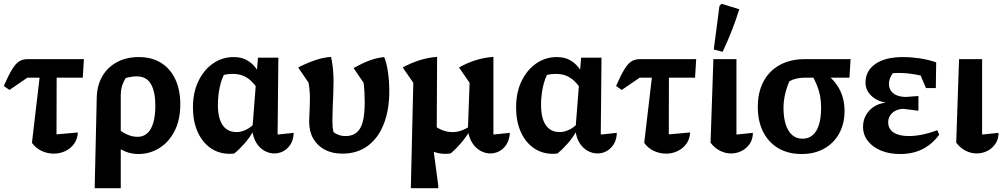

<svg xmlns="http://www.w3.org/2000/svg" viewBox="-34 -804 5311 1016"><path d="M16 -328 -14 -349Q12 -408 31 -438.5Q50 -469 68.5 -480Q87 -491 112 -491H410L404 -393H111ZM187 -491H266L265 -93L378 -103Q376 -68 358 -43Q340 -18 311.5 -4.5Q283 9 251 9Q218 9 187 -5Q156 -19 135 -48Z M467 192 478 -290Q480 -354 508 -401.5Q536 -449 585.5 -475.5Q635 -502 701 -502Q770 -502 819 -471Q868 -440 894 -384Q920 -328 920 -252Q920 -169 889.5 -110Q859 -51 808.5 -20Q758 11 698 11Q662 11 630 -2Q598 -15 574 -36L591 -122Q616 -102 641.5 -91Q667 -80 695 -80Q724 -80 745 -98.5Q766 -117 777 -154Q788 -191 788 -245Q788 -319 764.5 -359.5Q741 -400 689 -400Q668 -400 644 -394.5Q620 -389 592 -380L645 -410Q625 -385 615 -358.5Q605 -332 605 -299V192Z M1206 8Q1200 9 1194 9.5Q1188 10 1183 10Q1123 10 1079 -21.5Q1035 -53 1011 -108Q987 -163 987 -235Q987 -316 1016.5 -376Q1046 -436 1094.5 -469Q1143 -502 1202 -502Q1242 -502 1270 -487Q1298 -472 1317.5 -447Q1337 -422 1350 -393L1327 -338Q1314 -356 1297.5 -373Q1281 -390 1256.5 -401.5Q1232 -413 1195 -413Q1173 -413 1152 -408Q1131 -403 1106 -391L1158 -422Q1138 -387 1128.5 -341.5Q1119 -296 1119 -248Q1119 -201 1130.5 -169Q1142 -137 1164 -121Q1186 -105 1218 -105Q1239 -105 1262.5 -115Q1286 -125 1311 -148V-118Q1289 -78 1262 -47Q1235 -16 1206 8ZM1418 8Q1391 8 1365.5 -6Q1340 -20 1322.5 -48Q1305 -76 1301 -117L1331 -499H1439L1435 -92L1520 -101Q1519 -65 1503.5 -40.5Q1488 -16 1465.5 -4Q1443 8 1418 8Z M1778 9Q1725 9 1685.5 -11.5Q1646 -32 1624 -70Q1602 -108 1602 -159Q1602 -171 1603 -192Q1604 -213 1605 -237.5Q1606 -262 1606 -283Q1606 -324 1599 -366L1544 -447Q1593 -472 1635 -486Q1677 -500 1718 -503Q1724 -476 1727.5 -442.5Q1731 -409 1731 -374Q1731 -341 1729.5 -304.5Q1728 -268 1726.5 -233.5Q1725 -199 1725 -171Q1725 -149 1726 -135Q1727 -121 1730 -109Q1733 -97 1739 -83L1718 -115Q1736 -99 1754.5 -91.5Q1773 -84 1795 -84Q1848 -84 1872 -125.5Q1896 -167 1896 -263Q1896 -290 1894.5 -317Q1893 -344 1890 -366L1837 -444Q1884 -470 1921.5 -484Q1959 -498 1999 -502Q2012 -471 2019 -422.5Q2026 -374 2026 -323Q2026 -221 1996 -146Q1966 -71 1910.5 -31Q1855 9 1778 9Z M2577 -92 2664 -101Q2662 -65 2646.5 -40.5Q2631 -16 2608.5 -4Q2586 8 2561 8Q2534 8 2508.5 -6Q2483 -20 2465 -48Q2447 -76 2442 -117L2451 -366L2395 -447Q2484 -497 2577 -503ZM2140 192 2153 -366 2097 -447Q2189 -497 2279 -503L2277 -98L2254 -56L2285 177V192ZM2351 8Q2343 9 2336 9.5Q2329 10 2321 10Q2244 10 2191 -53L2253 -148Q2304 -105 2361 -105Q2406 -105 2452 -136L2455 -116Q2432 -78 2406 -47.5Q2380 -17 2351 8Z M2916 8Q2910 9 2904 9.5Q2898 10 2893 10Q2833 10 2789 -21.5Q2745 -53 2721 -108Q2697 -163 2697 -235Q2697 -316 2726.5 -376Q2756 -436 2804.5 -469Q2853 -502 2912 -502Q2952 -502 2980 -487Q3008 -472 3027.5 -447Q3047 -422 3060 -393L3037 -338Q3024 -356 3007.5 -373Q2991 -390 2966.5 -401.5Q2942 -413 2905 -413Q2883 -413 2862 -408Q2841 -403 2816 -391L2868 -422Q2848 -387 2838.5 -341.5Q2829 -296 2829 -248Q2829 -201 2840.5 -169Q2852 -137 2874 -121Q2896 -105 2928 -105Q2949 -105 2972.5 -115Q2996 -125 3021 -148V-118Q2999 -78 2972 -47Q2945 -16 2916 8ZM3128 8Q3101 8 3075.5 -6Q3050 -20 3032.5 -48Q3015 -76 3011 -117L3041 -499H3149L3145 -92L3230 -101Q3229 -65 3213.5 -40.5Q3198 -16 3175.5 -4Q3153 8 3128 8Z M3256 -328 3226 -349Q3252 -408 3271 -438.5Q3290 -469 3308.5 -480Q3327 -491 3352 -491H3650L3644 -393H3351ZM3427 -491H3506L3505 -93L3618 -103Q3616 -68 3598 -43Q3580 -18 3551.5 -4.5Q3523 9 3491 9Q3458 9 3427 -5Q3396 -19 3375 -48Z M3726 -49 3741 -491H3863V-92L3950 -101Q3950 -67 3933 -42.5Q3916 -18 3890 -5Q3864 8 3834 8Q3804 8 3775.5 -6.5Q3747 -21 3726 -49ZM3790 -530 3743 -542 3773 -772 3784 -784 3878 -755Q3860 -697 3838 -641Q3816 -585 3790 -530Z M4226 -393Q4201 -393 4180 -388Q4159 -383 4143 -374Q4127 -336 4119.5 -301Q4112 -266 4112 -234Q4112 -182 4124 -145Q4136 -108 4158.5 -89Q4181 -70 4213 -70Q4244 -70 4266 -88.5Q4288 -107 4299.5 -143.5Q4311 -180 4311 -234Q4311 -268 4305.5 -297Q4300 -326 4288 -355Q4276 -384 4256 -419L4328 -420Q4435 -345 4435 -217Q4435 -149 4406.5 -97.5Q4378 -46 4327 -17.5Q4276 11 4208 11Q4137 11 4085 -19.5Q4033 -50 4004.5 -106Q3976 -162 3976 -238Q3976 -316 4006 -372.5Q4036 -429 4092 -460Q4148 -491 4225 -491H4467L4461 -393Z M4729 11Q4671 11 4627 -7.5Q4583 -26 4558 -58.5Q4533 -91 4533 -133Q4533 -182 4565.5 -218Q4598 -254 4653 -261Q4606 -269 4576 -298Q4546 -327 4546 -367Q4546 -429 4598 -465.5Q4650 -502 4744 -502Q4787 -502 4831.5 -495.5Q4876 -489 4920 -474L4903 -386Q4855 -402 4809.5 -410Q4764 -418 4721 -418Q4681 -418 4640 -409L4721 -445Q4695 -427 4682.5 -404.5Q4670 -382 4670 -361Q4670 -337 4682 -321.5Q4694 -306 4714.5 -298.5Q4735 -291 4760 -291L4826 -296V-218L4747 -228Q4725 -228 4706.5 -219Q4688 -210 4677 -194Q4666 -178 4666 -157Q4666 -122 4694.5 -103Q4723 -84 4775 -84Q4808 -84 4845.5 -91.5Q4883 -99 4926 -115L4936 -91Q4898 -40 4847 -14.5Q4796 11 4729 11ZM4866 -338 4808 -474H4920L4918 -338Z M5026 -49 5041 -491H5163V-92L5250 -101Q5250 -67 5233 -42.5Q5216 -18 5190 -5Q5164 8 5134 8Q5104 8 5075.5 -6.5Q5047 -21 5026 -49Z"/></svg>

Font: Piazzolla 24pt
Style: Bold
Weight: 700
Designer: Juan Pablo del Peral
Foundry: Huerta Tipografica
Version: Version 2.005